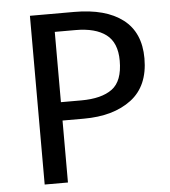

<svg xmlns="http://www.w3.org/2000/svg" viewBox="-51 -735 690 781"><g transform="rotate(-5 294.5 -344.5)"><path d="M549 -476Q549 -363 476 -308Q403 -253 282 -253H195V0H100V-689H281Q409 -689 479 -635.5Q549 -582 549 -476ZM448 -475Q448 -549 404.5 -582Q361 -615 280 -615H195V-328H278Q361 -328 404.5 -360Q448 -392 448 -475Z"/></g></svg>

Font: FiraGO
Style: Regular
Weight: 400
Designer: bBox Type
Foundry: bBox Type GmbH
Version: Version 1.001;April 20, 2020;FontCreator 12.0.0.2555 64-bit